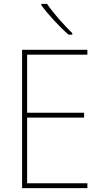

<svg xmlns="http://www.w3.org/2000/svg" viewBox="-20 -971 528 991"><path d="M431 0H94V-714H431V-689H120V-389H414V-364H120V-25H431ZM223 -951Q247 -915 284 -873Q321 -831 353 -800V-792H334Q298 -823 258.5 -866Q219 -909 193 -944V-951Z"/></svg>

Font: Noto Sans SemiCondensed Thin
Style: Regular
Weight: 100
Width: 4
Designer: Monotype Design Team
Foundry: Monotype Imaging Inc.
Version: Version 2.013; ttfautohint (v1.8.4.7-5d5b)